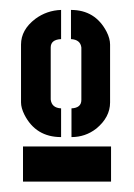

<svg xmlns="http://www.w3.org/2000/svg" viewBox="-20 -711 265 379"><path d="M25.4 -352.5V-421.9H199.2V-352.5ZM21.5 -508.8V-623Q21.5 -652.3 49.8 -673.8Q72.3 -690.4 100.6 -691.4V-633.8Q80.1 -632.8 80.1 -617.2V-514.6Q82 -498 100.6 -497.1V-440.4Q50.8 -440.4 28.3 -484.4Q21.5 -498 21.5 -508.8ZM121.1 -440.4V-497.1Q140.6 -498 140.6 -513.7V-617.2Q138.7 -632.8 120.1 -633.8V-691.4Q168 -691.4 190.4 -648.4Q197.3 -634.8 197.3 -623V-508.8Q197.3 -479.5 169.9 -457Q148.4 -440.4 121.1 -440.4Z"/></svg>

Font: Post No Bills Colombo ExtraBold
Style: Regular
Weight: 800
Designer: Kosala Senevirathne, Siva Puranthara, Lasantha Premarathna, Tharique Azeez
Foundry: Mooniak
Version: Version 1.220 ; ttfautohint (v1.6)